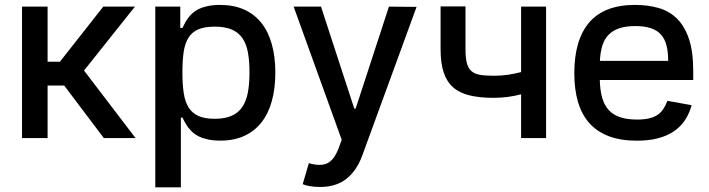

<svg xmlns="http://www.w3.org/2000/svg" viewBox="-20 -573 2944 797"><path d="M71.4 0V-545.5H177.6V-316.8H228.7L408.7 -545.5H540.1L328.8 -280.2L542.6 0H410.9L246.4 -218H177.6V0Z M624.6 204.5V-545.5H728.3V-457H737.2Q741.8 -465.6 747 -475.9Q752.1 -486.2 759.8 -496.8Q767.4 -507.5 778.1 -517.4Q788.7 -527.3 804.5 -535.2Q820.3 -543 842.2 -547.8Q864 -552.6 893.8 -552.6Q949.9 -552.6 992.7 -533.6Q1035.5 -514.6 1064.5 -478.5Q1093.4 -442.5 1108.1 -390.3Q1122.9 -338.1 1122.9 -271.7Q1122.9 -205.6 1108.3 -153.2Q1093.8 -100.9 1065 -64.5Q1036.2 -28.1 993.6 -8.7Q951 10.7 894.9 10.7Q865.8 10.7 843.9 6Q822.1 1.4 806.1 -6.4Q790.1 -14.2 779.3 -24.1Q768.5 -34.1 760.7 -44.7Q752.8 -55.4 747.3 -65.9Q741.8 -76.3 737.2 -84.9H730.8V204.5ZM737.2 -272.7Q737.2 -223 742.7 -186.6Q748.2 -150.2 763.1 -126.6Q778.1 -103 804.2 -91.4Q830.3 -79.9 871.1 -79.9Q913.4 -79.9 941.2 -92.2Q969.1 -104.4 985.6 -128.7Q1002.1 -153.1 1008.9 -189.1Q1015.6 -225.1 1015.6 -272.7Q1015.6 -320 1009.1 -355.5Q1002.5 -391 986.2 -414.8Q969.8 -438.6 941.8 -450.5Q913.7 -462.4 871.1 -462.4Q829.5 -462.4 803.4 -451.2Q777.3 -440 762.6 -416.9Q747.9 -393.8 742.5 -358Q737.2 -322.1 737.2 -272.7Z M1312.5 -545.5 1450.6 -122.2H1456.3L1594.5 -545.5L1709.2 -544.4L1483.7 72.8Q1460.2 136.4 1417.4 169.7Q1374.6 203.1 1308.9 203.1Q1284.8 203.1 1265.4 199.6Q1246.1 196 1236.5 191.4L1262.1 104.4Q1287.3 111.5 1306.8 111.5Q1319.6 111.5 1330.8 108Q1342 104.4 1351.6 96.4Q1361.2 88.4 1369.5 75.5Q1377.8 62.5 1385.3 43.3L1398.4 7.1L1198.9 -545.5Z M1808.9 -546.5H1912.3V-368.3Q1912.3 -332.7 1918 -311.1Q1923.7 -289.4 1937.1 -277.7Q1950.6 -266 1973.2 -262.3Q1995.7 -258.5 2029.5 -258.5Q2060.7 -258.5 2088.4 -262.6Q2116.1 -266.7 2143.1 -273.8V-545.5H2246.8V0H2143.1V-181.5Q2116.8 -174.7 2088.8 -170.8Q2060.7 -166.9 2029.5 -166.9Q1972.3 -166.9 1930.6 -176.7Q1888.8 -186.4 1861.9 -209.7Q1834.9 -233 1821.9 -271.7Q1808.9 -310.4 1808.9 -368.3Z M2364 -269.2Q2364 -408.4 2426.5 -480.5Q2489 -552.6 2616.1 -552.6Q2669 -552.6 2713.4 -540Q2757.8 -527.3 2789.8 -496.1Q2821.7 -464.8 2839.7 -411.9Q2857.6 -359 2857.6 -278.4V-240.8H2469.8Q2470.9 -197.4 2479.9 -166.4Q2489 -135.3 2507.6 -115.4Q2526.3 -95.5 2555 -86.1Q2583.8 -76.7 2624.6 -76.7Q2654.1 -76.7 2674.7 -81.7Q2695.3 -86.6 2709.7 -96.4Q2724.1 -106.2 2733.7 -120.7Q2743.3 -135.3 2750.4 -154.5L2850.9 -136.4Q2842 -103 2824.4 -75.8Q2806.8 -48.7 2779.3 -29.3Q2751.8 -9.9 2713.2 0.5Q2674.7 11 2623.6 11Q2556.5 11 2507.6 -7.5Q2458.8 -25.9 2426.8 -61.6Q2394.9 -97.3 2379.4 -149.5Q2364 -201.7 2364 -269.2ZM2470.2 -320.3H2753.6Q2753.6 -358.3 2746.3 -385.7Q2739 -413 2722.7 -430.6Q2706.3 -448.2 2680.4 -456.5Q2654.5 -464.8 2616.8 -464.8Q2577.8 -464.8 2550.6 -455.6Q2523.4 -446.4 2506 -428.3Q2488.6 -410.2 2480.3 -383.2Q2471.9 -356.2 2470.2 -320.3Z"/></svg>

Font: Cannonade Med
Style: Regular
Weight: 500
Designer: Rasmus Andersson
Foundry: rsms
Version: Version 3.012;git-f93a4a705